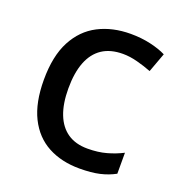

<svg xmlns="http://www.w3.org/2000/svg" viewBox="-106 -640 701 743"><g transform="rotate(20 244.0 -269.0)"><path d="M299.8 9.8Q225.6 9.8 169.9 -20Q114.3 -49.8 83.7 -111.1Q53.2 -172.4 53.2 -266.1Q53.2 -363.8 85.9 -426Q118.7 -488.3 176.5 -518.1Q234.4 -547.9 309.1 -547.9Q353 -547.9 391.4 -539.1Q429.7 -530.3 455.6 -517.1L426.3 -437.5Q398.9 -448.2 367.4 -456.5Q335.9 -464.8 307.6 -464.8Q255.9 -464.8 221.9 -442.1Q188 -419.4 170.9 -375.5Q153.8 -331.5 153.8 -267.1Q153.8 -204.6 170.7 -161.4Q187.5 -118.2 220.5 -95.7Q253.4 -73.2 302.7 -73.2Q346.2 -73.2 380.9 -83Q415.5 -92.8 444.8 -107.9V-21.5Q416.5 -5.9 382.3 2Q348.1 9.8 299.8 9.8Z"/></g></svg>

Font: Open Sans Medium
Style: Regular
Weight: 500
Designer: Monotype Design Team
Foundry: Monotype Imaging Inc.
Version: Version 3.000